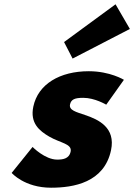

<svg xmlns="http://www.w3.org/2000/svg" viewBox="-20 -860 625 895"><path d="M278.6 -664 318.4 -587 585.4 -725 518.6 -840ZM394 -528C259 -528 157.4 -468 135.3 -363C119.1 -286 163.6 -250 209.9 -223C261.6 -193 317 -190 309.2 -153C302 -119 271.4 -116 246.4 -116C189.4 -116 131.8 -175 131.8 -175L34.4 -54C34.4 -54 93.8 15 217.8 15C322.8 15 465.9 -9 497.6 -160C519.7 -265 439.7 -303 376.1 -324C335.1 -338 300.8 -346 306.4 -373C311.5 -397 329 -404 368 -404C422 -404 475.2 -372 475.2 -372L557.6 -488C557.6 -488 493 -528 394 -528Z"/></svg>

Font: Hussar
Style: BdOblTwo
Weight: 700
Foundry: Cannot Into Space Fonts
Version: Version 2.00